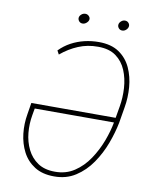

<svg xmlns="http://www.w3.org/2000/svg" viewBox="-94 -923 787 1001"><g transform="rotate(10 300.0 -422.0)"><path d="M371.1 -720.7Q437 -720.7 478.5 -692.4Q520 -664.1 541.3 -617.7Q562.5 -571.3 566.9 -516.4Q571.3 -461.4 562 -408.7L547.9 -324.2Q537.6 -271.5 515.9 -213.1Q494.1 -154.8 459.2 -104Q424.3 -53.2 375 -21.5Q325.7 10.3 261.7 9.8Q199.7 9.8 158.2 -16.6Q116.7 -43 94.2 -86.4Q71.8 -129.9 65.9 -181.9Q60.1 -233.9 69.3 -286.1L79.1 -346.7H534.2L531.2 -321.3H101.6L95.2 -285.2Q86.9 -238.3 91.3 -190.9Q95.7 -143.6 115.5 -103.5Q135.3 -63.5 171.1 -39.3Q207 -15.1 261.7 -15.1Q319.8 -14.6 364.5 -44.2Q409.2 -73.7 440.9 -121.1Q472.7 -168.5 492.7 -221.7Q512.7 -274.9 521.5 -323.7L536.1 -408.7Q544.4 -456.1 541.3 -506.8Q538.1 -557.6 520.3 -600.3Q502.4 -643.1 466.6 -669.4Q430.7 -695.8 371.6 -695.8Q315.9 -696.3 267.3 -676Q218.8 -655.8 176.3 -620.1L165.5 -640.1Q192.4 -667.5 225.3 -685.3Q258.3 -703.1 295.2 -711.9Q332 -720.7 371.1 -720.7ZM245.1 -828.6Q246.6 -837.9 255.6 -845.7Q264.6 -853.5 276.4 -853.5Q287.6 -853.5 295.4 -845.2Q303.2 -836.9 301.8 -827.6Q300.3 -817.4 290.5 -809.1Q280.8 -800.8 270 -800.8Q257.8 -800.8 250.7 -809.6Q243.7 -818.4 245.1 -828.6ZM455.1 -828.6Q456.5 -838.4 465.6 -846.4Q474.6 -854.5 485.8 -854.5Q498 -854.5 505.1 -845.9Q512.2 -837.4 510.7 -827.6Q509.3 -817.4 500.2 -809.1Q491.2 -800.8 479.5 -800.8Q467.8 -800.8 460.7 -809.6Q453.6 -818.4 455.1 -828.6Z"/></g></svg>

Font: Roboto Condensed Thin
Style: Italic
Weight: 250
Italic angle: -12°
Designer: Christian Robertson
Foundry: Google
Version: Version 3.008; 2023